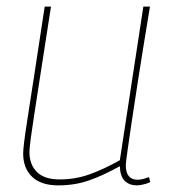

<svg xmlns="http://www.w3.org/2000/svg" viewBox="-20 -550 516 580"><path d="M156 10Q104 10 77 -16Q50 -42 50 -86Q50 -97 53 -121.5Q56 -146 63.5 -194Q71 -242 83.5 -323.5Q96 -405 115 -530H134Q115 -407 102.5 -327Q90 -247 83 -201Q76 -155 73 -132.5Q70 -110 69.5 -102Q69 -94 69 -90Q69 -53 91.5 -30.5Q114 -8 160 -8Q207 -8 249.5 -23Q292 -38 342 -66L413 -530H433Q411 -397 397.5 -310.5Q384 -224 376.5 -173Q369 -122 365.5 -97Q362 -72 361 -63Q360 -54 360 -51Q360 -7 396 -7Q409 -7 430 -15L434 0Q424 5 412 7.5Q400 10 394 10Q371 10 357 -3.5Q343 -17 342 -48Q292 -20 249 -5Q206 10 156 10Z"/></svg>

Font: Georama Thin
Style: Italic
Weight: 100
Italic angle: -9°
Designer: Jean-Baptiste Levee
Foundry: Production Type
Version: Version 1.000